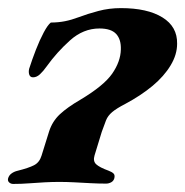

<svg xmlns="http://www.w3.org/2000/svg" viewBox="-39 -453 459 476"><path d="M-6.2 3Q-12 3 -16.1 -0.6Q-20.2 -4.1 -19.1 -10.1Q-17.1 -18.1 -10.6 -22.8Q-4.2 -27.6 4.8 -29.7Q31.7 -36.4 45.2 -43.3Q58.8 -50.2 63.9 -66.9L82.8 -127.4Q90.8 -152.2 109.3 -169.6Q127.8 -186.9 160.1 -205.7Q218.2 -240.4 239 -270.2Q259.8 -300.1 260.6 -330Q261.5 -355.4 248.9 -368.9Q236.4 -382.4 207.6 -382.4Q167.5 -382.4 134.5 -352.8Q101.6 -323.2 76.7 -288.4Q68.4 -276.6 60.1 -268.9Q51.9 -261.3 43 -261.3Q35.9 -261.3 33.6 -267.8Q31.3 -274.3 33.3 -282.6Q40.6 -305.4 50 -329.6Q59.4 -353.8 69.4 -372.5Q79.4 -391.3 87 -397.1Q105.7 -397.2 121.9 -400.4Q138.1 -403.6 156.2 -410.4Q178.4 -418.8 204.9 -425.8Q231.4 -432.9 260.7 -432.9Q326.3 -432.9 363.6 -409.9Q400.9 -386.9 400.1 -344.6Q400.1 -317.5 383.9 -290.8Q367.8 -264 339.2 -240.1Q310.5 -216.2 271.2 -195.2Q249.9 -184.2 239.2 -175.2Q228.4 -166.1 223.9 -154.8Q219.3 -143.4 213.3 -126.2L195.4 -67.7Q191.1 -53.5 199.4 -45.8Q207.7 -38 230.5 -29.7Q238.5 -26.7 242.5 -22.8Q246.4 -18.9 244.4 -10.9Q242.4 -4.1 236.5 -1Q230.5 2.2 223.9 2.2Q204.9 2.2 184.8 1.1Q164.7 0 145.3 -1Q125.8 -2 107.8 -2Q90.8 -2 71.6 -1Q52.4 0 33.1 1.5Q13.8 3 -6.2 3Z"/></svg>

Font: EB Garamond
Style: Italic
Weight: 400
Italic angle: -17.2°
Designer: Georg Duffner and Octavio Pardo
Foundry: Georg Duffner
Version: Version 1.001